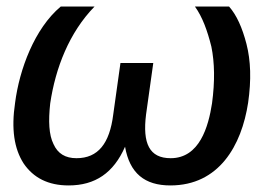

<svg xmlns="http://www.w3.org/2000/svg" viewBox="-20 -550 839 585"><path d="M189 15C270 15 326 -23 361 -103C375 -22 421 15 499 15C647 15 716 -106 736 -237C746 -307 744 -365 731 -416C718 -466 701 -504 678 -530H574C597 -498 612 -456 624 -408C634 -359 635 -302 626 -235C615 -164 588 -68 500 -68C435 -68 414 -113 425 -201L447 -358H347L325 -201C314 -113 279 -68 213 -68C179 -68 156 -82 143 -111C129 -139 127 -181 133 -235C149 -343 191 -451 268 -530H165C85 -463 39 -338 26 -237C14 -157 23 -97 52 -52C82 -8 127 15 189 15Z"/></svg>

Font: Cheyenne Sans Medium
Style: Italic
Weight: 500
Italic angle: -8.13011°
Designer: The Public Sans project authors (U.S. Web Design System), Libre Franklin designed by Pablo Impallari and Rodrigo Fuenzal
Foundry: The Cheyenne Sans Project Authors
Version: Version 2.007